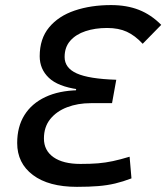

<svg xmlns="http://www.w3.org/2000/svg" viewBox="-20 -723 652 753"><path d="M415.5 -703.1Q477.1 -703.1 524.9 -684.3Q572.8 -665.5 612.3 -625.5L539.6 -551.3Q509.8 -583.5 477.5 -598.4Q445.3 -613.3 399.9 -613.3Q353 -613.3 315.4 -600.8Q277.8 -588.4 255.6 -563.2Q233.4 -538.1 233.4 -499.5Q233.4 -456.5 281 -435.1Q328.6 -413.6 436 -410.2L419.4 -318.4H335.9Q285.2 -318.4 243.4 -302.5Q201.7 -286.6 177 -255.9Q152.3 -225.1 152.3 -179.7Q152.3 -132.8 189.9 -106.4Q227.5 -80.1 295.4 -80.1Q335.4 -80.1 364.7 -82.5Q394 -85 422.6 -91.1Q451.2 -97.2 488.3 -108.4L495.6 -23.4Q462.4 -10.7 431.6 -3.4Q400.9 3.9 365.5 6.8Q330.1 9.8 281.7 9.8Q170.9 9.8 109.1 -36.6Q47.4 -83 47.4 -162.1Q47.4 -226.1 75.9 -271.7Q104.5 -317.4 158 -342.5Q211.4 -367.7 286.1 -369.1L273.4 -342.8L283.2 -399.9L286.6 -372.6Q207 -383.8 171.4 -418Q135.7 -452.1 135.7 -502.4Q135.7 -571.3 172.6 -615.7Q209.5 -660.2 272.9 -681.6Q336.4 -703.1 415.5 -703.1Z"/></svg>

Font: Cascadia Code PL
Style: Italic
Weight: 400
Italic angle: -10°
Monospace: yes
Designer: Aaron Bell
Foundry: Saja Typeworks
Version: Version 2404.023